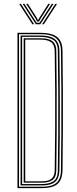

<svg xmlns="http://www.w3.org/2000/svg" viewBox="-20 -969 399 989"><path d="M70 0V-800H186Q223.2 -800 249 -791.8Q274.8 -783.5 288.1 -763.2Q301.5 -743 302 -707Q303.5 -597 304 -498.2Q304.5 -399.5 304 -301Q303.5 -202.5 302 -93Q301.5 -57.2 289.2 -37Q277 -16.8 253.4 -8.4Q229.8 0 195 0ZM78 -7H195Q218 -7 236.1 -10.9Q254.2 -14.8 267.1 -24.4Q280 -34 286.9 -50.8Q293.8 -67.5 294 -93Q295.2 -185.5 295.9 -285.4Q296.5 -385.2 296.1 -491.1Q295.8 -597 294 -707Q293.5 -739.8 281.2 -758.5Q269 -777.2 245.2 -785.1Q221.5 -793 186 -793H78ZM86 -14V-786H186Q221 -786 242.9 -778.1Q264.8 -770.2 275.2 -752.9Q285.8 -735.5 286 -707Q287 -636.8 287.6 -564.9Q288.2 -493 288.2 -417.6Q288.2 -342.2 287.8 -261.6Q287.2 -181 286 -93Q285.5 -62.8 275.1 -45.5Q264.8 -28.2 244.6 -21.1Q224.5 -14 195 -14ZM94 -21H195Q233 -21 255.2 -35.5Q277.5 -50 278 -93Q279.2 -181.2 279.9 -281.5Q280.5 -381.8 280.1 -489.4Q279.8 -597 278 -707Q277.5 -749.5 253.2 -764.2Q229 -779 186 -779H94ZM102 -28V-772H186Q212.5 -772 231.1 -766.4Q249.8 -760.8 259.8 -746.4Q269.8 -732 270 -706Q271.5 -611.2 272 -506.6Q272.5 -402 272 -296.6Q271.5 -191.2 270 -93.8Q269.5 -55 249.9 -41.5Q230.2 -28 195 -28ZM110 -35H195Q216.5 -35 231.2 -40.2Q246 -45.5 253.8 -58.4Q261.5 -71.2 261.8 -94Q263.5 -207 264.1 -304.8Q264.8 -402.5 264.1 -499.2Q263.5 -596 261.8 -706Q261.2 -739.5 242.5 -752.2Q223.8 -765 186 -765H110ZM78.8 -949H87.8L155.8 -844H146.8ZM96.8 -949H105.8L159 -866.5L169.2 -851.5H183.2L193.2 -866.5L246.8 -949H255.8L187.8 -844H164.8ZM114.8 -949H123.8L170.5 -875.8L173.2 -868H179.2L182 -875.8L228.8 -949H237.8L188.2 -871.2L181.2 -858.2H171.2L164.5 -871.2ZM264.8 -949H273.8L205.8 -844H196.8Z"/></svg>

Font: Big Shoulders Inline Text SC Thin
Style: Regular
Weight: 100
Designer: Patric King
Foundry: XO Type Co
Version: Version 2.002